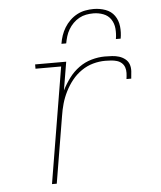

<svg xmlns="http://www.w3.org/2000/svg" viewBox="-53 -796 706 843"><g transform="rotate(-5 300.0 -375.0)"><path d="M142 0 227 -511H114V-530H251L230 -405Q244 -433 263 -458.5Q282 -484 307.5 -502.5Q333 -521 363 -529.5Q393 -538 422 -538Q438 -538 454 -537Q470 -536 484.5 -531.5Q499 -527 511 -517.5Q523 -508 528 -494Q533 -480 532 -463.5Q531 -447 529 -431H508Q510 -444 510.5 -457.5Q511 -471 507 -482.5Q503 -494 494 -502Q485 -510 473 -513.5Q461 -517 448 -518Q435 -519 422 -519Q395 -519 368 -511.5Q341 -504 317 -487.5Q293 -471 275 -448.5Q257 -426 244 -400Q231 -374 223.5 -347.5Q216 -321 212 -294L163 0ZM237 -610Q240 -629 246 -646.5Q252 -664 262 -680.5Q272 -697 286.5 -711Q301 -725 318 -734Q335 -743 353.5 -746.5Q372 -750 391 -750Q418 -750 443 -741Q468 -732 482.5 -711.5Q497 -691 500 -664Q503 -637 498 -610H477Q481 -633 479 -656Q477 -679 465 -697Q453 -715 432 -723Q411 -731 388 -731Q372 -731 356 -728Q340 -725 325.5 -717Q311 -709 299 -697Q287 -685 278.5 -670.5Q270 -656 265.5 -641Q261 -626 258 -610Z"/></g></svg>

Font: Iosevka Slab Thin Extended
Style: Italic
Weight: 100
Width: 7
Italic angle: -9°
Monospace: yes
Designer: Belleve Invis
Foundry: Belleve Invis
Version: Version 11.1.0; ttfautohint (v1.8.3)